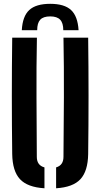

<svg xmlns="http://www.w3.org/2000/svg" viewBox="-20 -1002 538 1030"><path d="M45.5 -175.5Q43.5 -331 43.5 -487.8Q43.5 -644.5 45.5 -800H178Q175 -644.5 175.8 -480.2Q176.5 -316 177.5 -160.5Q177.5 -115 218.5 -104V8Q127.5 2.5 87.2 -40.8Q47 -84 45.5 -175.5ZM281 8V-104Q320.5 -115.5 320.5 -160.5Q322 -316 322.8 -480.2Q323.5 -644.5 320.5 -800H453Q455 -644.5 455 -487.8Q455 -331 453 -175.5Q451.5 -84 411.5 -40.8Q371.5 2.5 281 8ZM249.5 -981.5Q173 -981.5 137 -948.2Q101 -915 97 -840H179.5Q179.5 -878.5 195.8 -896.2Q212 -914 249.5 -914Q286 -914 302.8 -896.2Q319.5 -878.5 319.5 -840H401.5Q397 -915 361.2 -948.2Q325.5 -981.5 249.5 -981.5Z"/></svg>

Font: Big Shoulders Stencil Text ExtraBold
Style: Regular
Weight: 800
Designer: Patric King
Foundry: XO Type Co
Version: Version 1.000